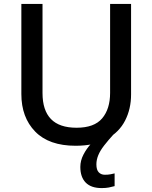

<svg xmlns="http://www.w3.org/2000/svg" viewBox="-20 -734 778 980"><path d="M472 105Q472 133 484 145.5Q496 158 515 158Q532 158 544.5 155.5Q557 153 565 151V216Q551 220 535.5 223Q520 226 499 226Q445 226 417.5 198Q390 170 390 118Q390 86 406 55Q422 24 445.5 -1Q469 -26 492 -41L564 -53Q533 -19 512 8Q491 35 481.5 58.5Q472 82 472 105ZM649 -252Q649 -178 618.5 -118.5Q588 -59 525 -24.5Q462 10 366 10Q230 10 159.5 -62.5Q89 -135 89 -254V-714H197V-259Q197 -171 240 -126.5Q283 -82 371 -82Q461 -82 501.5 -130Q542 -178 542 -260V-714H649Z"/></svg>

Font: Noto Sans Cham Medium
Style: Regular
Weight: 500
Version: Version 2.002